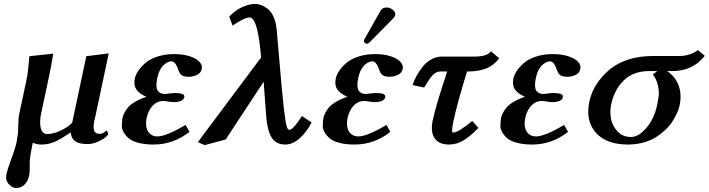

<svg xmlns="http://www.w3.org/2000/svg" viewBox="-20 -718 3581 970"><path d="M335 -47.9Q291 -17.6 258.8 -2.7Q226.6 12.2 189.5 12.2Q164.6 12.2 145.5 2.9Q144.5 7.8 137.7 43.2Q130.9 78.6 130.4 96.2Q131.3 147.9 127.4 168Q120.6 199.2 103 215.6Q85.4 231.9 60.5 231.9Q42 231.9 24.2 211.9Q6.3 191.9 12.2 163.1Q17.6 137.7 34.7 91.8Q58.6 26.9 63 3.9Q64.5 -3.9 67.1 -21.2Q69.8 -38.6 70.8 -45.9Q71.8 -54.2 72.5 -88.4Q73.2 -122.6 76.2 -137.2L115.7 -323.2Q118.2 -334.5 121.3 -362.1Q124.5 -389.6 126.5 -411.6L128.4 -434.1L249 -446.8Q236.8 -374.5 230 -342.8L189 -149.9Q178.2 -102.5 185.8 -71.8Q193.4 -41 218.8 -41Q249 -41 286.1 -58.1Q323.2 -75.2 344.7 -98.1L416 -434.1L529.3 -448.2L460.9 -126Q450.7 -91.3 453.6 -66.7Q456.5 -42 482.9 -42Q493.7 -42 500.7 -45.9Q507.8 -49.8 511.7 -54Q515.6 -58.1 517.1 -58.1Q520 -58.1 523.7 -50.5Q527.3 -43 525.9 -38.1Q524.9 -34.7 511.7 -23.7Q498.5 -12.7 473.1 -1.5Q447.8 9.8 422.9 9.8Q379.4 9.8 359.9 -4.2Q340.3 -18.1 337.4 -47.9Z M720.7 -121.1Q715.8 -95.2 719.7 -74.7Q723.6 -54.2 738.3 -41.5Q752.9 -28.8 774.9 -28.8Q819.8 -28.8 917.5 -86.9L937 -51.8Q855.5 12.2 756.3 12.2Q712.4 12.2 679.7 3.7Q647 -4.9 630.9 -18.8Q614.7 -32.7 604.7 -49.8Q594.7 -66.9 595.5 -84.5Q596.2 -102.1 597.7 -118.2Q600.6 -130.9 605 -141.1Q609.4 -151.4 621.1 -168.2Q632.8 -185.1 658 -200.9Q683.1 -216.8 719.7 -229Q682.6 -245.1 668.5 -266.6Q654.3 -288.1 661.1 -321.8Q665 -339.4 677.7 -358.9Q690.4 -378.4 713.1 -398.7Q735.8 -418.9 774.4 -431.9Q813 -444.8 860.4 -444.8Q903.3 -444.8 937.3 -434.1Q971.2 -423.3 987.3 -406.2Q1003.4 -389.2 999.5 -370.1Q995.1 -348.6 974.6 -339.4Q954.1 -330.1 934.1 -330.1Q908.2 -330.1 897.5 -338.6Q886.7 -347.2 881.3 -363.8Q866.7 -407.7 846.7 -408.2Q826.2 -408.2 804.9 -387.5Q783.7 -366.7 774.9 -325.2Q765.1 -279.3 776.1 -261.2Q787.1 -243.2 813.5 -243.2Q816.9 -244.1 821.8 -244.1Q848.6 -248 865.7 -248Q915.5 -248 911.1 -227.1Q905.8 -202.1 855 -202.1Q852.5 -202.1 848.1 -202.6Q843.8 -203.1 837.9 -203.9Q832 -204.6 828.6 -205.1Q813 -208 805.2 -208Q774.4 -208 752 -184.8Q729.5 -161.6 720.7 -121.1Z M1546.4 -104 1554.7 -100.1Q1529.3 -50.8 1493.9 -19.3Q1458.5 12.2 1421.9 12.2Q1375.5 12.2 1353.5 -21.2Q1331.5 -54.7 1325.2 -127L1312 -305.2Q1155.8 -67.4 1120.1 -13.2L1014.2 15.1L979.5 0L1299.3 -428.2Q1298.8 -433.6 1298.1 -439.9Q1297.4 -446.3 1296.9 -451.4Q1296.4 -456.5 1295.7 -463.9Q1294.9 -471.2 1294.4 -476.1Q1277.3 -629.9 1241.2 -629.9Q1215.8 -629.9 1154.8 -588.9L1138.2 -633.8Q1164.1 -663.1 1200.7 -680.7Q1237.3 -698.2 1269.5 -698.2Q1282.7 -698.2 1297.4 -693.1Q1312 -688 1330.1 -675.3Q1348.1 -662.6 1361.3 -634.5Q1374.5 -606.4 1377.9 -566.9L1403.8 -270Q1409.7 -208 1413.6 -173.6Q1417.5 -139.2 1421.9 -111.1Q1426.3 -83 1430.9 -72.5Q1435.5 -62 1441.4 -62Q1460.9 -62 1505.4 -131.8Z M1933.6 -680.2Q1949.7 -680.2 1964.6 -668.2Q1979.5 -656.2 1976.6 -642.1Q1974.6 -633.3 1968.3 -627L1848.1 -504.9Q1840.3 -497.1 1835.4 -497.1Q1831.5 -497.1 1827.4 -499Q1823.2 -501 1820.6 -504.4Q1817.9 -507.8 1818.4 -511.2Q1819.8 -517.1 1821.3 -520L1901.9 -663.1Q1911.6 -680.2 1933.6 -680.2ZM1735.8 -121.1Q1731 -95.2 1734.9 -74.7Q1738.8 -54.2 1753.4 -41.5Q1768.1 -28.8 1790 -28.8Q1835 -28.8 1932.6 -86.9L1952.1 -51.8Q1870.6 12.2 1771.5 12.2Q1727.5 12.2 1694.8 3.7Q1662.1 -4.9 1646 -18.8Q1629.9 -32.7 1619.9 -49.8Q1609.9 -66.9 1610.6 -84.5Q1611.3 -102.1 1612.8 -118.2Q1615.7 -130.9 1620.1 -141.1Q1624.5 -151.4 1636.2 -168.2Q1647.9 -185.1 1673.1 -200.9Q1698.2 -216.8 1734.9 -229Q1697.8 -245.1 1683.6 -266.6Q1669.4 -288.1 1676.3 -321.8Q1680.2 -339.4 1692.9 -358.9Q1705.6 -378.4 1728.3 -398.7Q1751 -418.9 1789.6 -431.9Q1828.1 -444.8 1875.5 -444.8Q1918.5 -444.8 1952.4 -434.1Q1986.3 -423.3 2002.4 -406.2Q2018.6 -389.2 2014.6 -370.1Q2010.3 -348.6 1989.7 -339.4Q1969.2 -330.1 1949.2 -330.1Q1923.3 -330.1 1912.6 -338.6Q1901.9 -347.2 1896.5 -363.8Q1881.8 -407.7 1861.8 -408.2Q1841.3 -408.2 1820.1 -387.5Q1798.8 -366.7 1790 -325.2Q1780.3 -279.3 1791.3 -261.2Q1802.2 -243.2 1828.6 -243.2Q1832 -244.1 1836.9 -244.1Q1863.8 -248 1880.9 -248Q1930.7 -248 1926.3 -227.1Q1920.9 -202.1 1870.1 -202.1Q1867.7 -202.1 1863.3 -202.6Q1858.9 -203.1 1853 -203.9Q1847.2 -204.6 1843.8 -205.1Q1828.1 -208 1820.3 -208Q1789.6 -208 1767.1 -184.8Q1744.6 -161.6 1735.8 -121.1Z M2212.4 -432.1H2376.5Q2441.9 -432.1 2460 -459L2502.4 -423.8Q2474.6 -387.2 2436.3 -372.1Q2397.9 -356.9 2343.3 -356.9H2339.4Q2290 -196.3 2271.5 -108.9Q2258.3 -47.9 2268.6 -47.9Q2294.4 -47.9 2366.2 -106.9L2397 -71.8Q2358.9 -31.7 2323.5 -9.8Q2288.1 12.2 2248 12.2Q2196.8 12.2 2175.3 -20.3Q2153.8 -52.7 2166.5 -111.8Q2182.6 -187 2239.3 -356.9H2206.5Q2190.4 -356.9 2178.5 -348.9Q2166.5 -340.8 2155.5 -326.2Q2144.5 -311.5 2123 -275.9L2064 -288.1Q2071.8 -311 2084 -333.7Q2096.2 -356.4 2114.5 -379.9Q2132.8 -403.3 2158.4 -417.7Q2184.1 -432.1 2212.4 -432.1Z M2633.3 -121.1Q2628.4 -95.2 2632.3 -74.7Q2636.2 -54.2 2650.9 -41.5Q2665.5 -28.8 2687.5 -28.8Q2732.4 -28.8 2830.1 -86.9L2849.6 -51.8Q2768.1 12.2 2668.9 12.2Q2625 12.2 2592.3 3.7Q2559.6 -4.9 2543.5 -18.8Q2527.3 -32.7 2517.3 -49.8Q2507.3 -66.9 2508.1 -84.5Q2508.8 -102.1 2510.3 -118.2Q2513.2 -130.9 2517.6 -141.1Q2522 -151.4 2533.7 -168.2Q2545.4 -185.1 2570.6 -200.9Q2595.7 -216.8 2632.3 -229Q2595.2 -245.1 2581.1 -266.6Q2566.9 -288.1 2573.7 -321.8Q2577.6 -339.4 2590.3 -358.9Q2603 -378.4 2625.7 -398.7Q2648.4 -418.9 2687 -431.9Q2725.6 -444.8 2772.9 -444.8Q2815.9 -444.8 2849.9 -434.1Q2883.8 -423.3 2899.9 -406.2Q2916 -389.2 2912.1 -370.1Q2907.7 -348.6 2887.2 -339.4Q2866.7 -330.1 2846.7 -330.1Q2820.8 -330.1 2810.1 -338.6Q2799.3 -347.2 2793.9 -363.8Q2779.3 -407.7 2759.3 -408.2Q2738.8 -408.2 2717.5 -387.5Q2696.3 -366.7 2687.5 -325.2Q2677.7 -279.3 2688.7 -261.2Q2699.7 -243.2 2726.1 -243.2Q2729.5 -244.1 2734.4 -244.1Q2761.2 -248 2778.3 -248Q2828.1 -248 2823.7 -227.1Q2818.4 -202.1 2767.6 -202.1Q2765.1 -202.1 2760.7 -202.6Q2756.3 -203.1 2750.5 -203.9Q2744.6 -204.6 2741.2 -205.1Q2725.6 -208 2717.8 -208Q2687 -208 2664.6 -184.8Q2642.1 -161.6 2633.3 -121.1Z M3167.5 -25.9Q3207 -25.9 3246.3 -72.8Q3285.6 -119.6 3299.8 -187Q3306.2 -216.8 3308.1 -237.3Q3310.1 -257.8 3303.5 -287.8Q3296.9 -317.9 3277.8 -342.8Q3299.8 -356.4 3299.3 -358.9H3259.3Q3179.7 -358.9 3131.3 -311.8Q3083 -264.6 3067.4 -189Q3060.1 -154.3 3066.9 -117.9Q3073.7 -81.5 3100.1 -53.7Q3126.5 -25.9 3167.5 -25.9ZM3062.5 -369.1Q3146.5 -435.1 3280.3 -435.1H3410.6Q3465.3 -435.1 3505.9 -464.8L3540.5 -436Q3480.5 -358.9 3376.5 -358.9H3350.1Q3391.1 -331.5 3408.2 -286.9Q3425.3 -242.2 3413.1 -184.1Q3409.7 -168 3401.4 -149.2Q3393.1 -130.4 3379.2 -107.7Q3365.2 -85 3343.8 -64.2Q3322.3 -43.5 3295.7 -26.1Q3269 -8.8 3231.9 1.7Q3194.8 12.2 3153.3 12.2Q3042.5 12.2 2989.7 -48.1Q2937 -108.4 2957.5 -205.1Q2977.1 -297.4 3062.5 -369.1Z"/></svg>

Font: Linux Libertine Slanted
Style: Semibold Slanted
Weight: 600
Designer: Philipp H. Poll
Foundry: Philipp H. Poll
Version: Version 5.1.1